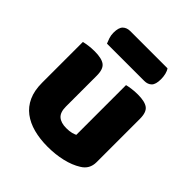

<svg xmlns="http://www.w3.org/2000/svg" viewBox="-193 -822 969 969"><g transform="rotate(45 291.0 -338.0)"><path d="M52 -484Q63 -487 83.5 -490Q104 -493 128 -493Q178 -493 200 -476.5Q222 -460 222 -413V-193Q222 -152 242 -134.5Q262 -117 300 -117Q323 -117 337.5 -121Q352 -125 360 -129V-484Q371 -487 391.5 -490Q412 -493 436 -493Q486 -493 508 -476.5Q530 -460 530 -413V-104Q530 -54 488 -29Q453 -7 404.5 4.5Q356 16 299 16Q245 16 199.5 4Q154 -8 121 -33Q88 -58 70 -97.5Q52 -137 52 -193ZM144 -564Q139 -575 133.5 -591.5Q128 -608 128 -626Q128 -663 143 -677.5Q158 -692 183 -692H448Q456 -681 460 -664.5Q464 -648 464 -630Q464 -593 449.5 -578.5Q435 -564 410 -564Z"/></g></svg>

Font: Baloo 2 ExtraBold
Style: Regular
Weight: 800
Designer: Sarang Kulkarni and Ek Type
Foundry: Ek Type
Version: Version 1.640;hotconv 1.0.111;makeotfexe 2.5.65597; ttfautoh